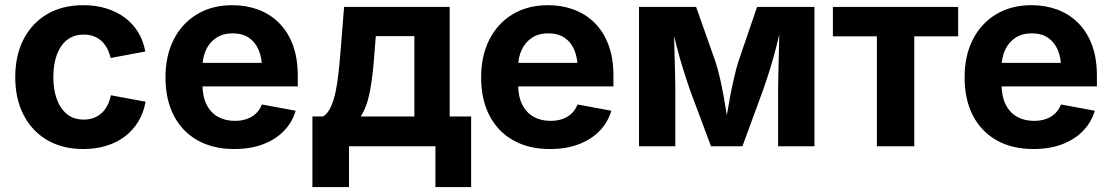

<svg xmlns="http://www.w3.org/2000/svg" viewBox="-20 -573 4354 752"><path d="M306.4 10.7Q224.3 10.7 164.4 -24.6Q104.6 -59.9 72.1 -123.3Q39.7 -186.6 39.7 -270.6Q39.7 -355.2 72.1 -418.7Q104.6 -482.2 164.4 -517.4Q224.3 -552.7 306.4 -552.7Q355.2 -552.7 396.2 -540.1Q437.1 -527.5 468.8 -504Q500.5 -480.5 521 -446.9Q541.4 -413.2 549.2 -371.3L413.1 -345.8Q408.6 -367 399.4 -383.9Q390.2 -400.9 377 -412.9Q363.7 -424.9 346.4 -431.2Q329.1 -437.5 308 -437.5Q268.9 -437.5 242.4 -416.4Q216 -395.4 202.4 -357.9Q188.9 -320.5 188.9 -271.1Q188.9 -222.4 202.4 -184.8Q216 -147.3 242.4 -125.9Q268.9 -104.6 308 -104.6Q329.3 -104.6 346.8 -111.1Q364.4 -117.7 378 -130Q391.6 -142.4 400.8 -160.2Q409.9 -177.9 414.2 -199.9L550.1 -174.7Q542.6 -131.5 522 -97.4Q501.4 -63.3 469.7 -39Q438.1 -14.8 396.8 -2.1Q355.4 10.7 306.4 10.7Z M897.7 10.7Q814.1 10.7 753.5 -23.6Q693 -57.8 660.5 -120.8Q628.1 -183.8 628.1 -270.1Q628.1 -354.4 660.3 -418Q692.6 -481.5 751.6 -517.1Q810.5 -552.7 890.3 -552.7Q943.8 -552.7 990.2 -535.7Q1036.7 -518.7 1071.8 -484.3Q1106.9 -449.9 1126.6 -398Q1146.3 -346 1146.3 -275.8V-234.7H688.2V-326.9H1074.9L1006.5 -302.2Q1006.5 -344.8 993.5 -376.3Q980.4 -407.7 954.9 -425.1Q929.3 -442.4 891.4 -442.4Q853.4 -442.4 826.9 -424.9Q800.5 -407.3 786.7 -377.2Q772.9 -347.1 772.9 -308.7V-243.8Q772.9 -196.4 788.7 -164.2Q804.6 -132 833.3 -115.8Q862.1 -99.6 900 -99.6Q925.6 -99.6 946.6 -106.9Q967.5 -114.2 982.6 -128.5Q997.7 -142.9 1005.6 -163.8L1138 -139.3Q1124.8 -94.1 1092.2 -60.4Q1059.5 -26.6 1010.4 -8Q961.2 10.7 897.7 10.7Z M1203.6 159.6V-116.9H1245.9Q1263.6 -128.7 1275.1 -153.1Q1286.7 -177.4 1293.9 -210.9Q1301.1 -244.4 1305.4 -283.7Q1309.8 -323.1 1313.1 -364.2L1327.7 -545.9H1741.2V-116.9H1825.3V159.6H1685.4V0H1346.9V159.6ZM1393 -116.9H1602.9V-431.6H1451.9L1446.5 -364.2Q1440.5 -276.5 1429 -215.8Q1417.4 -155 1393 -116.9Z M2134 10.7Q2050.4 10.7 1989.9 -23.6Q1929.3 -57.8 1896.9 -120.8Q1864.4 -183.8 1864.4 -270.1Q1864.4 -354.4 1896.7 -418Q1928.9 -481.5 1987.9 -517.1Q2046.9 -552.7 2126.6 -552.7Q2180.1 -552.7 2226.6 -535.7Q2273 -518.7 2308.1 -484.3Q2343.2 -449.9 2362.9 -398Q2382.6 -346 2382.6 -275.8V-234.7H1924.5V-326.9H2311.3L2242.8 -302.2Q2242.8 -344.8 2229.8 -376.3Q2216.8 -407.7 2191.2 -425.1Q2165.7 -442.4 2127.7 -442.4Q2089.7 -442.4 2063.3 -424.9Q2036.8 -407.3 2023 -377.2Q2009.2 -347.1 2009.2 -308.7V-243.8Q2009.2 -196.4 2025 -164.2Q2040.9 -132 2069.6 -115.8Q2098.4 -99.6 2136.3 -99.6Q2162 -99.6 2182.9 -106.9Q2203.9 -114.2 2219 -128.5Q2234.1 -142.9 2241.9 -163.8L2374.4 -139.3Q2361.1 -94.1 2328.5 -60.4Q2295.8 -26.6 2246.7 -8Q2197.5 10.7 2134 10.7Z M2482.8 0V-545.9H2706.4L2782.4 -330.9Q2791.2 -303.9 2799.3 -268.8Q2807.5 -233.8 2814.3 -195.9Q2821.2 -158 2826.8 -122Q2832.4 -86.1 2836.2 -57.2H2817.3Q2820.9 -85.4 2826.7 -121.1Q2832.4 -156.8 2839.7 -195Q2846.9 -233.1 2855.1 -268.4Q2863.2 -303.7 2871.7 -330.9L2945.2 -545.9H3170V0H3027.5V-215.5Q3027.5 -238.9 3028.3 -271.5Q3029.1 -304.1 3030 -341.3Q3030.8 -378.6 3031.7 -416.1Q3032.6 -453.6 3032.8 -486.9H3042.3Q3032.7 -436.8 3020.1 -388.1Q3007.4 -339.4 2993.7 -295.5Q2979.9 -251.6 2966.9 -215.5L2887.8 0H2764.8L2684.3 -215.5Q2670.9 -253 2657.1 -297.4Q2643.2 -341.8 2630.6 -390.1Q2618 -438.4 2608.6 -486.9H2619.2Q2619.5 -455.7 2620.5 -418.6Q2621.5 -381.5 2622.5 -343.8Q2623.5 -306.1 2624.3 -272.7Q2625 -239.3 2625 -215.5V0Z M3414.5 0V-430.6H3242.2V-545.9H3732.8V-430.6H3560.9V0Z M4027.5 10.7Q3944 10.7 3883.4 -23.6Q3822.9 -57.8 3790.4 -120.8Q3758 -183.8 3758 -270.1Q3758 -354.4 3790.2 -418Q3822.5 -481.5 3881.5 -517.1Q3940.4 -552.7 4020.2 -552.7Q4073.7 -552.7 4120.1 -535.7Q4166.6 -518.7 4201.7 -484.3Q4236.7 -449.9 4256.5 -398Q4276.2 -346 4276.2 -275.8V-234.7H3818.1V-326.9H4204.8L4136.4 -302.2Q4136.4 -344.8 4123.4 -376.3Q4110.3 -407.7 4084.8 -425.1Q4059.2 -442.4 4021.2 -442.4Q3983.3 -442.4 3956.8 -424.9Q3930.4 -407.3 3916.5 -377.2Q3902.7 -347.1 3902.7 -308.7V-243.8Q3902.7 -196.4 3918.6 -164.2Q3934.4 -132 3963.2 -115.8Q3991.9 -99.6 4029.9 -99.6Q4055.5 -99.6 4076.5 -106.9Q4097.4 -114.2 4112.5 -128.5Q4127.6 -142.9 4135.5 -163.8L4267.9 -139.3Q4254.7 -94.1 4222 -60.4Q4189.4 -26.6 4140.2 -8Q4091.1 10.7 4027.5 10.7Z"/></svg>

Font: Adwaita Sans
Style: Regular
Weight: 400
Designer: Rasmus Andersson
Foundry: rsms
Version: Version 4.001;git-9221beed3